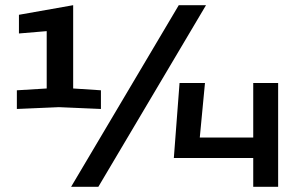

<svg xmlns="http://www.w3.org/2000/svg" viewBox="-20 -720 1140 740"><path d="M45 -300V-372L160 -379V-600L53 -591V-663L262 -700V-379L369 -372V-300L207 -307ZM254 0 669 -700H774L359 0ZM650 -111 672 -400H770L750 -190H956V-400H1052V0H956V-111Z"/></svg>

Font: Tektur Medium
Style: Regular
Weight: 500
Designer: Adam Jagosz
Foundry: Adam Jagosz
Version: Version 1.005;gftools[0.9.30]